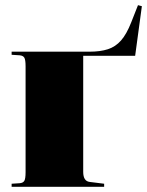

<svg xmlns="http://www.w3.org/2000/svg" viewBox="-20 -723 569 743"><path d="M25 0V-12L56 -14Q69 -15 74 -23Q79 -31 79 -57V-466Q79 -492 74 -500Q69 -508 56 -509L25 -511V-523H327Q368 -523 397.5 -532.5Q427 -542 448.5 -566.5Q470 -591 488 -637L514 -703L529 -699L503 -507H302V-58Q302 -22 327 -19L383 -12V0Z"/></svg>

Font: Display Black
Style: Regular
Weight: 900
Designer: Latin by Veronika Burian and Jose Scaglione. Greek by Irene Vlachou. Cyrillic by Vera Evstafieva.
Foundry: TypeTogether
Version: Version 3.002